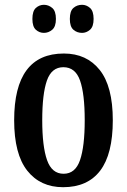

<svg xmlns="http://www.w3.org/2000/svg" viewBox="-20 -770 529 800"><path d="M243 10Q148 10 93.5 -59Q39 -128 39 -269Q39 -547 246 -547Q341 -547 395.5 -478.5Q450 -410 450 -269Q450 -128 397.5 -59Q345 10 243 10ZM245 -46Q294 -46 313.5 -103Q333 -160 333 -269Q333 -379 313.5 -434.5Q294 -490 244 -490Q195 -490 175.5 -434.5Q156 -379 156 -269Q156 -160 176 -103Q196 -46 245 -46ZM322 -633Q301 -633 286 -646Q271 -659 271 -691Q271 -724 286 -737Q301 -750 322 -750Q340 -750 355 -737Q370 -724 370 -691Q370 -659 355 -646Q340 -633 322 -633ZM163 -633Q144 -633 129.5 -646Q115 -659 115 -691Q115 -724 129.5 -737Q144 -750 163 -750Q182 -750 197.5 -737Q213 -724 213 -691Q213 -659 197.5 -646Q182 -633 163 -633Z"/></svg>

Font: Noto Serif Myanmar ExtraCondensed SemiBold
Style: Regular
Weight: 600
Width: 2
Designer: Ben Mitchell and the Monotype Design Team
Foundry: Monotype Imaging Inc.
Version: Version 2.106; ttfautohint (v1.8.4.7-5d5b)